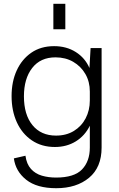

<svg xmlns="http://www.w3.org/2000/svg" viewBox="-20 -810 625 1011"><path d="M276 181Q174 181 118 136.5Q62 92 53 24L114 10Q120 54 143 79.5Q166 105 200.5 115Q235 125 275 125Q371 125 412 82Q453 39 453 -33V-148Q427 -95 379 -65.5Q331 -36 269 -36Q199 -36 147.5 -71Q96 -106 68.5 -166.5Q41 -227 41 -304Q41 -380 68 -439Q95 -498 145 -532.5Q195 -567 265 -567Q330 -567 379 -536Q428 -505 451 -452L457 -557H515V-33Q515 71 449 126Q383 181 276 181ZM275 -96Q329 -96 369 -120.5Q409 -145 431 -187Q453 -229 453 -281V-328Q453 -380 429.5 -420.5Q406 -461 365.5 -484.5Q325 -508 272 -508Q193 -508 149.5 -452Q106 -396 106 -303Q106 -206 151 -151Q196 -96 275 -96ZM261 -656V-790H324V-656Z"/></svg>

Font: BDO Grotesk Light
Style: Regular
Weight: 300
Designer: Deni Anggara
Foundry: Lokal Container
Version: Version 2.000